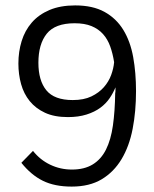

<svg xmlns="http://www.w3.org/2000/svg" viewBox="-20 -551 571 710"><path d="M48 -316Q48 -360 60 -399Q72 -438 97.5 -467.5Q123 -497 163 -514Q203 -531 258 -531Q323 -531 366.5 -507Q410 -483 436 -440.5Q462 -398 472.5 -340Q483 -282 483 -214Q483 -139 470.5 -74.5Q458 -10 429.5 37.5Q401 85 356 112Q311 139 245 139Q182 139 138.5 117.5Q95 96 59 51L102 7Q128 40 165.5 58Q203 76 246 76Q292 76 323 57Q354 38 372 2Q390 -34 397.5 -86.5Q405 -139 406 -207Q407 -209 407 -217.5Q407 -226 407 -228Q399 -208 385.5 -188Q372 -168 351 -152.5Q330 -137 300 -127.5Q270 -118 231 -118Q181 -118 146.5 -134Q112 -150 90 -177Q68 -204 58 -240Q48 -276 48 -316ZM122 -319Q122 -253 151.5 -217Q181 -181 249 -181Q290 -181 318 -194.5Q346 -208 364 -228.5Q382 -249 391 -273.5Q400 -298 402 -321Q397 -353 387.5 -379.5Q378 -406 361 -425Q344 -444 318.5 -454.5Q293 -465 256 -465Q184 -465 153 -426.5Q122 -388 122 -319Z"/></svg>

Font: Zilla Slab Regular
Style: Regular
Weight: 400
Designer: Typotheque.com
Foundry: Typotheque type foundry
Version: Version 1.0; 2017